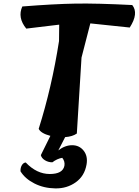

<svg xmlns="http://www.w3.org/2000/svg" viewBox="-20 -764 771 1067"><path d="M461 150Q450 214 401 249Q352 284 287.5 283Q223 282 171 255.5Q119 229 94 188Q93 168 101.5 154Q110 140 123 139Q184 203 256.5 203Q329 203 338 157Q342 133 326 113Q297 118 271 138Q248 138 229.5 126.5Q211 115 207 98L260 -9Q207 -23 195 -48Q268 -279 308 -536L309 -627L126 -605Q76 -666 104 -728Q279 -742 399 -744Q519 -746 715 -736Q752 -690 701 -611L482 -634L433 -444Q411 -100 407 -22Q383 -5 342 -2L304 72Q341 43 381 43Q421 43 445 73.5Q469 104 461 150Z"/></svg>

Font: Tillana
Style: Bold
Weight: 700
Designer: Lipi Raval (Devanagari, Latin), Jonny Pinhorn (Latin)
Foundry: Indian Type Foundry
Version: Version 2.002;PS 1.0;hotconv 1.0.79;makeotf.lib2.5.61930; tt